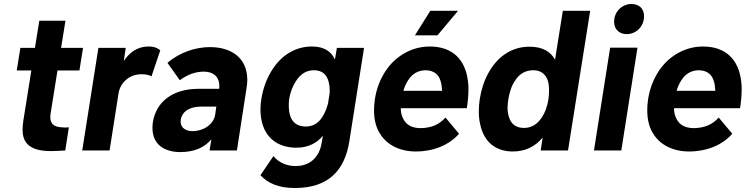

<svg xmlns="http://www.w3.org/2000/svg" viewBox="-20 -754 3747 962"><path d="M378 -401 396 -514H286L308 -650H177L155 -514H82L64 -401H137L97 -150C95 -135 93 -120 93 -105C93 -49 117 3 234 3C250 3 272 2 307 0L325 -116C319 -116 312 -115 306 -115C301 -115 295 -116 290 -116C243 -118 232 -141 232 -168C232 -175 233 -181 234 -188L268 -401Z M724 -521C669 -521 629 -492 600 -448L610 -514H473L392 0H529L574 -287C583 -341 627 -376 672 -381C678 -382 684 -382 690 -382C713 -382 732 -377 739 -371L783 -502C773 -511 756 -521 724 -521Z M1167 0 1215 -311C1218 -326 1219 -341 1219 -354C1219 -465 1138 -518 1032 -518C963 -518 883 -494 819 -439L881 -352C921 -382 962 -395 1000 -395C1060 -395 1079 -359 1079 -324C1079 -319 1079 -314 1078 -309H974C844 -309 762 -243 746 -142C744 -131 744 -121 744 -112C744 -30 804 8 884 8C952 8 1004 -14 1039 -56L1030 0ZM1058 -179C1050 -130 999 -97 945 -97C909 -97 885 -115 885 -145C885 -148 885 -151 886 -155C893 -197 932 -220 989 -220H1064Z M1668 -514 1658 -456C1640 -495 1606 -521 1543 -521C1459 -521 1385 -476 1337 -393C1313 -353 1297 -305 1290 -261C1287 -244 1285 -225 1285 -207C1285 -183 1288 -158 1294 -136C1319 -46 1392 -14 1465 -14C1528 -14 1570 -40 1598 -74L1592 -40C1580 38 1529 78 1461 78C1414 78 1374 58 1350 28L1285 124C1323 165 1376 188 1458 188C1627 188 1707 98 1730 -44L1804 -514ZM1602 -180C1581 -139 1550 -120 1511 -120C1469 -120 1443 -142 1433 -177C1429 -191 1427 -208 1427 -225C1427 -236 1427 -247 1429 -259C1434 -290 1446 -322 1463 -348C1486 -383 1514 -402 1553 -402C1593 -402 1617 -382 1627 -343C1630 -331 1632 -317 1632 -301C1632 -295 1632 -289 1631 -283L1624 -238C1619 -218 1612 -198 1602 -180Z M2275 -700H2136L2059 -577H2172ZM2088 -112C2046 -112 2017 -127 2002 -156C1993 -171 1988 -190 1988 -212H2319C2324 -243 2327 -276 2327 -304C2327 -319 2327 -332 2325 -344C2313 -455 2248 -521 2133 -521C2043 -521 1962 -473 1913 -400C1884 -356 1866 -309 1858 -255C1855 -236 1854 -218 1854 -201C1854 -153 1865 -110 1888 -78C1922 -27 1984 5 2064 5C2151 5 2231 -27 2280 -84L2212 -165C2179 -128 2139 -113 2088 -112ZM2113 -402C2152 -401 2178 -383 2188 -346C2192 -333 2194 -317 2195 -299H2001C2007 -319 2015 -337 2025 -352C2045 -384 2075 -402 2113 -402Z M2800 -700 2761 -455C2738 -496 2698 -520 2633 -520C2540 -520 2471 -467 2428 -390C2405 -349 2391 -303 2384 -259C2381 -239 2379 -218 2379 -197C2379 -174 2381 -151 2386 -131C2404 -44 2463 5 2549 5C2614 5 2663 -21 2699 -65L2689 0H2826L2937 -700ZM2695 -166C2674 -134 2646 -113 2605 -113C2565 -113 2541 -133 2531 -165C2526 -179 2523 -195 2523 -214C2523 -227 2525 -241 2527 -257C2532 -287 2542 -323 2560 -349C2583 -386 2615 -402 2652 -402C2689 -402 2711 -384 2723 -355C2729 -340 2731 -321 2731 -300C2731 -287 2730 -272 2728 -257C2722 -220 2711 -190 2695 -166Z M3120 -583C3168 -583 3207 -622 3207 -673C3207 -710 3183 -734 3144 -734C3097 -734 3057 -696 3057 -645C3057 -608 3082 -583 3120 -583ZM2956 0H3093L3174 -515H3037Z M3457 -112C3415 -112 3386 -127 3371 -156C3362 -171 3357 -190 3357 -212H3688C3693 -243 3696 -276 3696 -304C3696 -319 3696 -332 3694 -344C3682 -455 3617 -521 3502 -521C3412 -521 3331 -473 3282 -400C3253 -356 3235 -309 3227 -255C3224 -236 3223 -218 3223 -201C3223 -153 3234 -110 3257 -78C3291 -27 3353 5 3433 5C3520 5 3600 -27 3649 -84L3581 -165C3548 -128 3508 -113 3457 -112ZM3482 -402C3521 -401 3547 -383 3557 -346C3561 -333 3563 -317 3564 -299H3370C3376 -319 3384 -337 3394 -352C3414 -384 3444 -402 3482 -402Z"/></svg>

Font: Arthouse Owned
Style: Bold Italic
Weight: 700
Italic angle: -10°
Designer: Jeremy Tribby
Foundry: Tribby Type
Version: Version 1.000;PS 001.000;hotconv 1.0.88;makeotf.lib2.5.64775